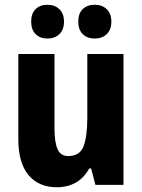

<svg xmlns="http://www.w3.org/2000/svg" viewBox="-20 -777 597 807"><path d="M499 -550V0H381L363 -69H355Q333 -29 298.5 -9.5Q264 10 219 10Q142 10 99.5 -41.5Q57 -93 57 -192V-550H209V-237Q209 -179 222 -150Q235 -121 266 -121Q316 -121 331.5 -163Q347 -205 347 -282V-550ZM111 -686Q111 -721 130 -739Q149 -757 179 -757Q210 -757 229.5 -738.5Q249 -720 249 -686Q249 -652 229.5 -633.5Q210 -615 179 -615Q149 -615 130 -633.5Q111 -652 111 -686ZM309 -686Q309 -721 328 -739Q347 -757 378 -757Q409 -757 428.5 -738.5Q448 -720 448 -686Q448 -652 428.5 -633.5Q409 -615 378 -615Q347 -615 328 -633.5Q309 -652 309 -686Z"/></svg>

Font: Noto Sans Lao Condensed ExtraBold
Style: Regular
Weight: 800
Width: 3
Designer: Monotype Design Team
Foundry: Monotype Imaging Inc.
Version: Version 2.003; ttfautohint (v1.8.4.7-5d5b)